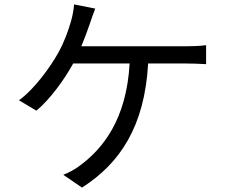

<svg xmlns="http://www.w3.org/2000/svg" viewBox="-20 -812 1040 871"><path d="M349 -602C364 -638 377 -674 387 -703C394 -724 403 -750 412 -773L316 -792C314 -763 308 -736 301 -712C290 -674 272 -622 244 -572C210 -511 138 -409 66 -357L145 -310C204 -358 271 -449 312 -524H568C554 -270 446 -139 348 -65C326 -47 295 -30 267 -19L352 39C524 -71 636 -238 652 -524H821C844 -524 883 -523 915 -521V-607C886 -603 846 -602 821 -602Z"/></svg>

Font: Source Han Sans KR Regular
Style: Regular
Weight: 400
Designer: Ryoko NISHIZUKA (kana & ideographs); Paul D. Hunt (Latin, Greek & Cyrillic); Wenlong ZHANG (bopomofo); Sandoll Communica
Foundry: Adobe Systems Incorporated
Version: Version 1.004;PS 1.004;hotconv 1.0.82;makeotf.lib2.5.63406